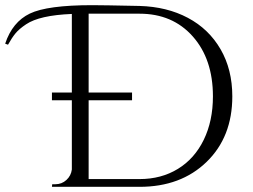

<svg xmlns="http://www.w3.org/2000/svg" viewBox="-141 -723 978 743"><path d="M-121 -554Q-93 -638 -25.5 -670.5Q42 -703 216 -703Q256 -703 399 -700Q505 -697 586 -654Q667 -611 712.5 -532.5Q758 -454 758 -350Q758 -193 658.5 -96.5Q559 0 399 0H60L61 -10H73Q98 -10 116 -26.5Q134 -43 137 -67V-335H60V-365H137V-669Q12 -664 -40 -629Q-67 -611 -81 -594Q-95 -577 -110 -550ZM202 -335V-30H399Q483 -30 547.5 -69.5Q612 -109 647.5 -182Q683 -255 683 -350Q683 -494 605 -582Q527 -670 399 -670H202V-365H370V-335Z"/></svg>

Font: Cinzel Decorative
Style: Regular
Weight: 400
Designer: Natanael Gama
Version: Version 1.001;PS 001.001;hotconv 1.0.56;makeotf.lib2.0.21325